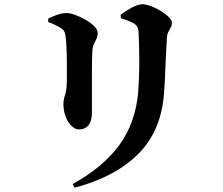

<svg xmlns="http://www.w3.org/2000/svg" viewBox="-20 -805 1040 896"><path d="M319 54Q460 -24 536 -127Q612 -230 625 -376Q627 -403 628.5 -441Q630 -479 630 -519Q630 -559 629 -594Q628 -629 627 -649Q626 -668 622 -677.5Q618 -687 604 -696Q592 -703 576.5 -709Q561 -715 544 -720L543 -736Q565 -753 594.5 -769Q624 -785 644 -785Q661 -785 684 -776.5Q707 -768 729.5 -754.5Q752 -741 767 -726Q782 -711 782 -699Q782 -686 776.5 -676Q771 -666 765.5 -656Q760 -646 759 -630Q758 -609 756 -575.5Q754 -542 752.5 -505Q751 -468 749.5 -434.5Q748 -401 746 -378Q735 -197 626.5 -88Q518 21 328 71ZM349 -201Q331 -201 314 -217Q297 -233 286.5 -260.5Q276 -288 276 -320Q276 -339 284 -363.5Q292 -388 292 -436Q292 -462 292 -501Q292 -540 290.5 -578Q289 -616 286 -636Q284 -651 279.5 -659Q275 -667 264 -674Q253 -681 237.5 -688.5Q222 -696 205 -702V-718Q224 -728 246.5 -736Q269 -744 290 -744Q308 -744 332 -735Q356 -726 380.5 -712Q405 -698 420.5 -682Q436 -666 436 -651Q436 -637 430.5 -625Q425 -613 418.5 -600Q412 -587 411 -565Q410 -552 409.5 -526.5Q409 -501 409 -468Q409 -435 409 -400.5Q409 -366 409 -335.5Q409 -305 409 -282Q409 -240 393 -220.5Q377 -201 349 -201Z"/></svg>

Font: Noto Serif JP ExtraBold
Style: Regular
Weight: 800
Designer: Ryoko NISHIZUKA 西塚涼子 (kana & ideographs); Frank Grießhammer (Latin, Greek & Cyrillic); Wenlong ZHANG 张文龙 (bopomofo); San
Foundry: Adobe
Version: Version 2.003-H1;hotconv 1.1.1;makeotfexe 2.6.0